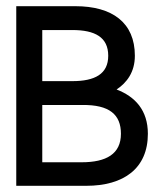

<svg xmlns="http://www.w3.org/2000/svg" viewBox="-20 -600 530 620"><path d="M258.5 0C379.5 0 457.5 -56 457.5 -168C457.5 -244 416.5 -288 356.5 -311C389.5 -333 415.5 -367 415.5 -420C415.5 -527 342.5 -580 223.5 -580H32.5V0ZM116.5 -76V-261H245.5C333.5 -262 370.5 -230 370.5 -168C370.5 -103 323.5 -76 243.5 -76ZM213.5 -338H116.5V-503H213.5C286.5 -503 329.5 -480 329.5 -420C329.5 -361 286.5 -338 213.5 -338Z"/></svg>

Font: Charger
Style: Bd
Weight: 400
Designer: Jasper
Foundry: Cannot Into Space Fonts
Version: Version 0.98